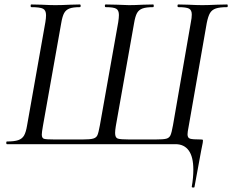

<svg xmlns="http://www.w3.org/2000/svg" viewBox="-20 -645 1039 859"><path d="M580 -542 498 -80Q495 -62 495 -50Q495 -29 507 -25Q519 -21 558 -21H675Q711 -21 724 -24.5Q737 -28 742.5 -39.5Q748 -51 754 -85L834 -546Q838 -565 838 -580Q838 -600 825.5 -606.5Q813 -613 778 -613Q774 -613 774 -619Q774 -625 778 -625L822 -624Q862 -622 885 -622Q909 -622 951 -624L996 -625Q999 -625 999 -619Q999 -613 996 -613Q963 -613 945.5 -607Q928 -601 919.5 -586.5Q911 -572 905 -542L824 -79Q819 -54 819 -44Q819 -28 830.5 -24.5Q842 -21 878 -21Q883 -21 885.5 -20.5Q888 -20 888 -16Q888 -10 887 -6L880 29Q873 64 850 192Q850 194 845 194Q837 194 838 190Q845 151 845 114Q845 57 824.5 28.5Q804 0 765 0H11Q8 0 8 -6Q8 -12 11 -12Q44 -12 61.5 -18Q79 -24 87.5 -38.5Q96 -53 101 -83L183 -546Q186 -564 186 -577Q186 -599 172.5 -606Q159 -613 120 -613Q117 -613 117 -619Q117 -625 120 -625L166 -624Q204 -622 227 -622Q255 -622 295 -624L337 -625Q341 -625 341 -619Q341 -613 337 -613Q307 -613 291 -607Q275 -601 267 -586.5Q259 -572 254 -542L172 -81Q167 -53 167 -43Q167 -27 177 -24Q187 -21 224 -21H349Q383 -21 397 -25Q411 -29 416 -40.5Q421 -52 427 -85L509 -546Q512 -566 512 -578Q512 -599 500 -606Q488 -613 453 -613Q449 -613 449 -619Q449 -625 453 -625L503 -624Q543 -622 557 -622Q582 -622 620 -624L665 -625Q668 -625 668 -619Q668 -613 665 -613Q634 -613 617.5 -607Q601 -601 593 -586.5Q585 -572 580 -542Z"/></svg>

Font: CormorantInfant-MediumItalic
Style: Italic
Weight: 500
Italic angle: -10°
Designer: Christian Thalmann (Catharsis Fonts)
Foundry: Catharsis Fonts
Version: Version 3.303